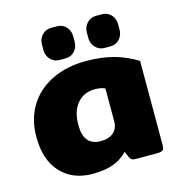

<svg xmlns="http://www.w3.org/2000/svg" viewBox="-104 -777 827 884"><g transform="rotate(-15 309.0 -334.5)"><path d="M158 -595V-620Q158 -647 175 -665.5Q192 -684 219 -684H246Q273 -684 290 -665.5Q307 -647 307 -620V-595Q307 -568 290 -549.5Q273 -531 246 -531H219Q192 -531 175 -549.5Q158 -568 158 -595ZM372 -595V-620Q372 -647 389.5 -665.5Q407 -684 433 -684H460Q487 -684 504 -665.5Q521 -647 521 -620V-595Q521 -568 504 -549.5Q487 -531 460 -531H433Q407 -531 389.5 -549.5Q372 -568 372 -595ZM23 -216Q23 -300 61.5 -363Q100 -426 170.5 -460.5Q241 -495 333 -495Q409 -495 467.5 -478.5Q526 -462 575 -431V-31Q575 -12 568 -6Q561 0 540 0H438Q427 0 421 -3.5Q415 -7 411 -15L398 -45Q369 -14 328.5 0.5Q288 15 230 15Q136 15 79.5 -45.5Q23 -106 23 -216ZM388 -194V-350Q369 -359 340 -359Q287 -359 255.5 -322Q224 -285 224 -218Q224 -121 305 -121Q344 -121 366 -140Q388 -159 388 -194Z"/></g></svg>

Font: Mitr SemiBold
Style: Regular
Weight: 600
Designer: Thanarat Vachiruckul
Foundry: Cadson Demak
Version: Version 1.002